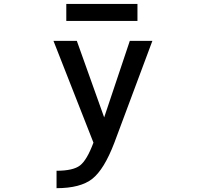

<svg xmlns="http://www.w3.org/2000/svg" viewBox="-20 -731 1040 980"><path d="M318.4 -624V-710.9H681.6V-624ZM511.7 -131.8 642.6 -522.5H757.8L563.5 -2Q511.7 133.8 451.2 181.6Q390.6 229.5 268.6 229.5V140.6Q353.5 140.6 388.7 113.3Q423.8 85.9 457 -2.9L252.9 -522.5H372.1Z"/></svg>

Font: GenEi Gothic M SemiBold
Style: Regular
Weight: 500
Designer: o_tamon (Modified); [Source Han Sans]
Ryoko NISHIZUKA  (kana & ideographs); Paul D. Hunt (Latin, Greek & Cyrillic); Wenl
Version: Version 1.1a;Original Version 1.004